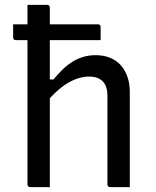

<svg xmlns="http://www.w3.org/2000/svg" viewBox="-20 -770 640 790"><path d="M34 -670H383Q388 -670 391 -667Q394 -664 394 -659Q394 -645 394 -631.5Q394 -618 394 -605H44Q40 -605 37 -608Q34 -611 34 -616Q34 -629 34 -642.5Q34 -656 34 -670ZM104 0Q101 0 98.5 -1.5Q96 -3 94.5 -5Q93 -7 93 -11Q93 -91 93 -170.5Q93 -250 93 -330.5Q93 -411 93 -491Q93 -571 93 -651Q93 -683 93 -708.5Q93 -734 93 -750Q109 -750 122.5 -750Q136 -750 148.5 -750Q161 -750 174 -750Q178 -750 180 -748.5Q182 -747 183.5 -745Q185 -743 185 -739Q185 -647 185 -554.5Q185 -462 185 -369.5Q185 -277 185 -184.5Q185 -92 185 0Q171 0 158 0Q145 0 132 0Q119 0 104 0ZM170 -348V-443H200Q218 -465 237 -483.5Q256 -502 277.5 -515.5Q299 -529 323 -536Q347 -543 373 -543Q407 -543 433.5 -532Q460 -521 477.5 -501Q495 -481 504.5 -453.5Q514 -426 514 -393Q514 -345 514 -297Q514 -249 514 -200.5Q514 -152 514 -103Q514 -77 514 -51.5Q514 -26 514 0Q492 0 473.5 0Q455 0 433 0Q430 0 427.5 -1.5Q425 -3 423.5 -5Q422 -7 422 -11Q422 -72 422 -132.5Q422 -193 422 -253.5Q422 -314 422 -375Q422 -416 402.5 -435.5Q383 -455 347 -455Q326 -455 304 -448.5Q282 -442 260 -429Q238 -416 215.5 -396Q193 -376 170 -348Z"/></svg>

Font: Rec Mono Linear
Style: Regular
Weight: 400
Monospace: yes
Version: Version 1.085; ttfautohint (v1.8.4.7-5d5b)